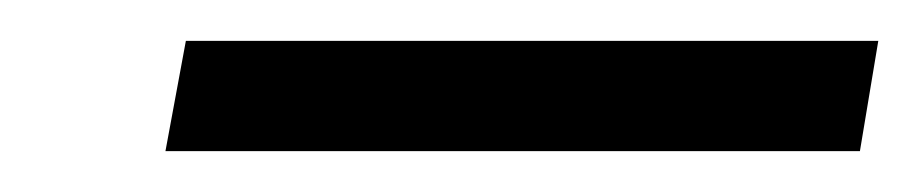

<svg xmlns="http://www.w3.org/2000/svg" viewBox="-20 -670 450 94"><path d="M61 -596 71 -650H410L401 -596Z"/></svg>

Font: DM Sans 24pt Light
Style: Italic
Weight: 300
Italic angle: -10°
Designer: Colophon Foundry, Jonny Pinhorn
Foundry: Colophon Foundry
Version: Version 4.004;gftools[0.9.30]